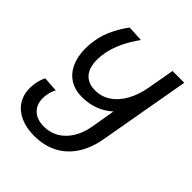

<svg xmlns="http://www.w3.org/2000/svg" viewBox="-213 -679 1027 1027"><g transform="rotate(45 300.0 -166.0)"><path d="M20 54Q20 34 23.5 15Q26 1 30.8 -14.2Q35.5 -29.5 42 -41L127 -35Q114 -9.5 110 15.5Q107.5 28 107.5 44.5Q107.5 91.5 137 119.2Q166.5 147 220 147Q266 147 303.8 124.5Q341.5 102 366.8 61.2Q392 20.5 401.5 -33L425.5 -174Q391.5 -142 346.5 -125.2Q301.5 -108.5 252 -108.5Q198.5 -108.5 160 -132.5Q121.5 -156.5 101 -201Q80.5 -245.5 80.5 -305.5Q80.5 -340 87 -376Q95 -422 118.5 -469.5Q142 -517 169.5 -552.5L258.5 -547.5Q187.5 -447.5 172 -360Q167 -332 167 -306.5Q167 -247.5 195 -215.5Q223 -183.5 275.5 -183.5Q324 -183.5 363.5 -209.8Q403 -236 430.2 -284.8Q457.5 -333.5 469 -400L495.5 -550H584.5L493 -31Q479 48 442 104.2Q405 160.5 348 189.8Q291 219 217.5 219Q157.5 219 113 199Q68.5 179 44.2 141.8Q20 104.5 20 54Z"/></g></svg>

Font: JuliaMono
Style: Italic
Weight: 400
Italic angle: -9°
Monospace: yes
Designer: cormullion
Foundry: corm
Version: Version 0.057; ttfautohint (v1.8.4)